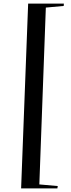

<svg xmlns="http://www.w3.org/2000/svg" viewBox="-20 -832 391 1064"><path d="M198 190 300 199 298 212H97L136 -812H334L333 -799L234 -790Z"/></svg>

Font: Literata 72pt Medium
Style: Italic
Weight: 500
Italic angle: -2°
Designer: Latin by Veronika Burian and Jose Scaglione. Greek by Irene Vlachou. Cyrillic by Vera Evstafieva
Foundry: TypeTogether
Version: Version 3.002